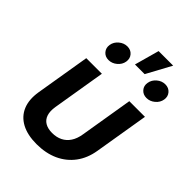

<svg xmlns="http://www.w3.org/2000/svg" viewBox="-247 -974 1097 1097"><g transform="rotate(45 301.5 -425.5)"><path d="M255.4 9.3Q182.1 9.3 133.3 -16.8Q84.5 -43 64 -91.8Q43.5 -140.6 54.7 -209.5L109.4 -539.1H235.4L182.1 -217.3Q175.8 -178.2 184.6 -151.9Q193.4 -125.5 216.1 -112.1Q238.8 -98.6 273.4 -98.6Q308.6 -98.6 335.7 -112.1Q362.8 -125.5 380.1 -151.9Q397.5 -178.2 403.8 -217.3L457 -539.1H583.5L528.8 -209.5Q517.6 -141.1 481 -92Q444.3 -43 387 -16.8Q329.6 9.3 255.4 9.3ZM513.2 -621.1Q485.4 -621.1 468.8 -640.4Q452.1 -659.7 457 -687Q461.4 -714.4 484.1 -733.6Q506.8 -752.9 534.7 -752.9Q562.5 -752.9 579.1 -733.6Q595.7 -714.4 591.3 -687Q586.9 -659.7 564 -640.4Q541 -621.1 513.2 -621.1ZM206.5 -621.1Q178.7 -621.1 162.4 -640.4Q146 -659.7 150.4 -687Q154.8 -714.4 177.7 -733.6Q200.7 -752.9 228.5 -752.9Q256.3 -752.9 272.7 -733.6Q289.1 -714.4 284.7 -687Q280.3 -659.7 257.3 -640.4Q234.4 -621.1 206.5 -621.1ZM331.5 -710.4 373 -859.9H490.7L409.7 -710.4Z"/></g></svg>

Font: Inter 18pt SemiBold
Style: Italic
Weight: 600
Italic angle: -9.3988°
Designer: Rasmus Andersson
Foundry: rsms
Version: Version 4.001;git-66647c0bb